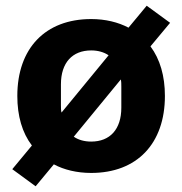

<svg xmlns="http://www.w3.org/2000/svg" viewBox="-20 -595 640 674"><path d="M105.1 58.9 169 -18.1C204.9 1.1 250 12.1 300.1 12.1C460.9 12.1 558.9 -90.9 558.9 -258.2C558.9 -328.1 541.9 -387.1 508.2 -432.2L577.1 -514.9L495 -574.9L431.1 -497.9C394.9 -517 350.1 -528.1 300.1 -528.1C138.8 -528.1 40.8 -425.1 40.8 -258.2C40.8 -187.9 57.9 -128.9 92 -84.2L23.1 -1.1ZM193.9 -225.1V-299C193.9 -375 234 -418 300.1 -418C323.9 -418 345.2 -411.9 361.2 -400.9L196 -199.9C193.9 -207 193.9 -217 193.9 -225.1ZM239 -115.1 404.1 -316.1C405.9 -308.9 405.9 -299 405.9 -290.8V-217C405.9 -141 366.1 -98 300.1 -98C275.9 -98 255 -104 239 -115.1Z"/></svg>

Font: Margiela Mono Bold
Style: Regular
Weight: 700
Designer: Mike Abbink, Paul van der Laan, Pieter van Rosmalen
Foundry: Bold Monday
Version: Version 2.003 2021